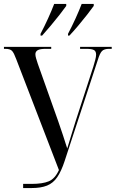

<svg xmlns="http://www.w3.org/2000/svg" viewBox="-20 -951 585 971"><path d="M97 0V-21H140Q195 -21 226.5 -34Q258 -47 278 -91L62 -652Q51 -682 41.5 -693Q32 -704 7 -704H0V-714H239V-704H212Q182 -704 170.5 -697Q159 -690 159 -677Q159 -668 162.5 -656Q166 -644 171 -629L274 -339Q288 -299 298.5 -267Q309 -235 320 -200Q330 -234 340.5 -267.5Q351 -301 362 -337L452 -614Q457 -631 461.5 -647.5Q466 -664 466 -675Q466 -692 455 -698Q444 -704 416 -704H385V-714H545V-704H532Q507 -704 496 -693Q485 -682 475 -649L307 -137Q290 -85 269.5 -55Q249 -25 218 -12.5Q187 0 140 0ZM185 -780Q205 -818 223 -857.5Q241 -897 254 -931H315V-921Q303 -904 281.5 -876.5Q260 -849 236 -820.5Q212 -792 193 -771H185ZM324 -780Q344 -818 362 -857.5Q380 -897 393 -931H454V-921Q442 -904 420.5 -876.5Q399 -849 375 -820.5Q351 -792 331 -771H324Z"/></svg>

Font: Noto Serif Display ExtraCondensed Medium
Style: Regular
Weight: 500
Width: 2
Designer: Monotype Design Team
Foundry: Monotype Imaging Inc.
Version: Version 2.009